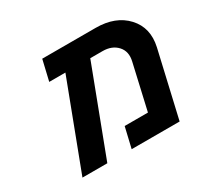

<svg xmlns="http://www.w3.org/2000/svg" viewBox="-129 -768 982 936"><g transform="rotate(-30 362.0 -300.0)"><path d="M579 -369Q591 -420 561.5 -452.5Q532 -485 479 -485H410L226 0H86L270 -485H179L206 -600H506Q618 -600 679 -534Q740 -468 718 -369L633 0H363L390 -115H521Z"/></g></svg>

Font: Miedinger
Style: Bold-Italic
Weight: 700
Italic angle: -13°
Version: Version 001.000